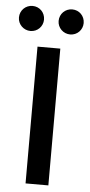

<svg xmlns="http://www.w3.org/2000/svg" viewBox="-68 -841 409 874"><g transform="rotate(5 136.0 -404.0)"><path d="M226.4 -693.1C258.3 -693.1 283.3 -718.8 283.3 -750C283.3 -782.6 258.3 -807.6 226.4 -807.6C194.4 -807.6 168.8 -782.6 168.8 -750C168.8 -718.8 194.4 -693.1 226.4 -693.1ZM45.1 -693.1C77.1 -693.1 102.1 -718.8 102.1 -750C102.1 -782.6 77.1 -807.6 45.1 -807.6C13.2 -807.6 -12.5 -782.6 -12.5 -750C-12.5 -718.8 13.2 -693.1 45.1 -693.1ZM83.3 0H187.5V-625H83.3Z"/></g></svg>

Font: Afacad Medium
Style: Regular
Weight: 500
Designer: Kristian Moeller
Foundry: Dicotype
Version: Version 1.000